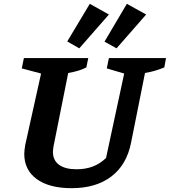

<svg xmlns="http://www.w3.org/2000/svg" viewBox="-20 -973 889 1005"><path d="M355 12Q238 12 172.5 -35.5Q107 -83 107 -168Q107 -178 108.5 -189Q110 -200 112 -214L195 -588L94 -615L105 -669H442L432 -620Q412 -610 389.5 -603Q367 -596 337 -591L260 -206Q259 -197 258 -190.5Q257 -184 257 -178Q257 -134 289 -110.5Q321 -87 381 -87Q428 -87 466 -101.5Q504 -116 535 -146L630 -588L539 -615L550 -669H849L840 -620Q818 -611 793.5 -603.5Q769 -596 739 -591L666 -226Q643 -110 562.5 -49Q482 12 355 12ZM450 -953 550 -897 395 -720 332 -756ZM644 -953 745 -897 590 -720 527 -755Z"/></svg>

Font: Piazzolla Thin ExtraBold
Style: Italic
Weight: 800
Italic angle: -11.3°
Version: Version 2.005